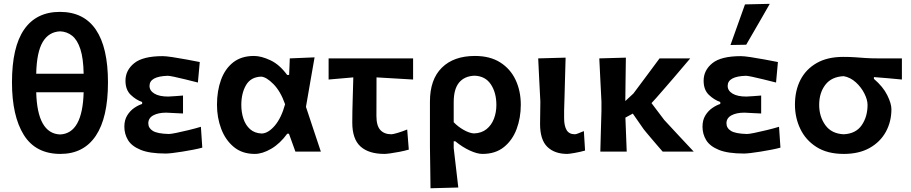

<svg xmlns="http://www.w3.org/2000/svg" viewBox="-20 -810 4867 1026"><path d="M303 12.5Q170.5 12.5 107.2 -89Q44 -190.5 44 -370Q44 -559 109.2 -652.8Q174.5 -746.5 300 -746.5Q428 -746.5 492.5 -651.2Q557 -556 557 -370Q557 -181.5 492 -84.5Q427 12.5 303 12.5ZM301.5 -642.5Q240.5 -640 208.2 -585.5Q176 -531 173.5 -416H427Q425.5 -498.5 409.5 -547.5Q393.5 -596.5 365.8 -618.8Q338 -641 301.5 -642.5ZM301 -91.5Q421 -96.5 427 -317H173.5Q179.5 -96.5 301 -91.5Z M866 10.5Q780 10.5 731.8 -9.2Q683.5 -29 664 -61.5Q644.5 -94 644.5 -133Q644.5 -168.5 659.8 -193.2Q675 -218 697 -233Q719 -248 739.5 -254.5V-265Q707 -276 678.8 -303Q650.5 -330 650.5 -378.5Q650.5 -434.5 697 -472.2Q743.5 -510 849.5 -510Q866 -510 901.2 -504.8Q936.5 -499.5 976.8 -492Q1017 -484.5 1047.5 -478.5L1037.5 -369Q1002.5 -378 968.8 -386.2Q935 -394.5 909.8 -399.8Q884.5 -405 876.5 -405Q779 -402 779 -351Q779 -325.5 805 -309.8Q831 -294 879 -294Q899.5 -295 919.5 -296.5Q939.5 -298 958 -299.5V-203.5Q937 -204.5 917 -205.5Q897 -206.5 868.5 -208Q825.5 -208 799 -193.5Q772.5 -179 772.5 -151Q772.5 -125.5 796.8 -110.5Q821 -95.5 882.5 -94Q893 -94 922.5 -100Q952 -106 988 -114.8Q1024 -123.5 1053.5 -132.5L1061 -21Q1041 -15.5 1012.8 -10Q984.5 -4.5 955 0.2Q925.5 5 901.5 7.8Q877.5 10.5 866 10.5Z M1341.5 12.5Q1274 12.5 1229.2 -24.8Q1184.5 -62 1162 -121.8Q1139.5 -181.5 1139.5 -250Q1139.5 -324 1161 -383.2Q1182.5 -442.5 1226.2 -476.8Q1270 -511 1337 -511Q1376 -511 1425 -488Q1474 -465 1514.5 -409.5H1525Q1526 -434.5 1527 -456.5Q1528 -478.5 1528.5 -498L1661 -503.5Q1649.5 -437.5 1637.5 -369Q1625.5 -300.5 1615 -239Q1634.5 -179.5 1654.5 -119.8Q1674.5 -60 1694.5 0H1558.5Q1550 -24 1541.5 -47.2Q1533 -70.5 1524 -95.5H1515Q1476 -42 1429 -14.8Q1382 12.5 1341.5 12.5ZM1379 -96.5Q1414 -98 1448.8 -139Q1483.5 -180 1503.5 -253Q1479 -322.5 1441 -360.8Q1403 -399 1375.5 -400.5Q1320 -398.5 1294.8 -355.2Q1269.5 -312 1269.5 -249Q1269.5 -210 1280.8 -175.8Q1292 -141.5 1316.2 -119.8Q1340.5 -98 1379 -96.5Z M2034.5 12.5Q1950.5 12.5 1906.5 -27.2Q1862.5 -67 1862.5 -155Q1862.5 -213 1864.5 -272.2Q1866.5 -331.5 1868 -396.5L1736 -385V-498H2187.5V-385Q2138.5 -388 2089 -390.8Q2039.5 -393.5 1992 -396.5Q1992 -345 1991.8 -293.5Q1991.5 -242 1991.5 -190.5Q1991.5 -138 2012.5 -115.2Q2033.5 -92.5 2071.5 -92.5Q2080 -92.5 2105.2 -100Q2130.5 -107.5 2156 -118L2164.5 -10.5Q2142 -4 2115.2 1.2Q2088.5 6.5 2066 9.5Q2043.5 12.5 2034.5 12.5Z M2280.5 196Q2280 144 2279.2 91Q2278.5 38 2277.5 -25V-267Q2277.5 -385.5 2341 -448.2Q2404.5 -511 2518 -511Q2598.5 -511 2653 -476.5Q2707.5 -442 2735.2 -383Q2763 -324 2763 -250Q2763 -180.5 2740.8 -120.8Q2718.5 -61 2673 -24.2Q2627.5 12.5 2558.5 12.5Q2530 12.5 2490.8 -5.5Q2451.5 -23.5 2413 -55H2404.5V-18.5Q2411 38 2417 88.5Q2423 139 2429 192ZM2512.5 -97Q2553.5 -98.5 2580 -120Q2606.5 -141.5 2619.5 -175.5Q2632.5 -209.5 2632.5 -249Q2632.5 -315 2603 -359.2Q2573.5 -403.5 2516 -405.5Q2462 -403.5 2433.2 -368.8Q2404.5 -334 2404.5 -264V-157Q2426 -134 2457 -116.2Q2488 -98.5 2512.5 -97Z M3011.5 12.5Q2943.5 12.5 2904.8 -25.2Q2866 -63 2866 -147.5Q2866 -185 2866.8 -211.2Q2867.5 -237.5 2867.5 -267Q2864 -336.5 2861.2 -389.8Q2858.5 -443 2856 -498L3002.5 -502Q3001 -450.5 2999.5 -396.8Q2998 -343 2996.8 -296.2Q2995.5 -249.5 2994.5 -220V-178Q2994.5 -137.5 3007.8 -115Q3021 -92.5 3052.5 -92.5Q3058 -92.5 3071.2 -97.8Q3084.5 -103 3100 -109.5L3106.5 -5.5Q3081 2 3050.8 7.2Q3020.5 12.5 3011.5 12.5Z M3188 0Q3189.5 -54.5 3190.8 -104.8Q3192 -155 3194 -217V-267Q3190.5 -336.5 3187.8 -389.8Q3185 -443 3182.5 -498L3324.5 -502Q3323.5 -442.5 3322.8 -380.2Q3322 -318 3321.5 -270L3365 -310.5Q3412 -373.5 3444.8 -417.5Q3477.5 -461.5 3504.5 -498H3668.5Q3653 -480 3630 -452.8Q3607 -425.5 3581 -395.2Q3555 -365 3530.5 -336.8Q3506 -308.5 3487.5 -287.5Q3469 -266.5 3461.5 -259L3529.5 -169Q3566 -129 3604.8 -87.8Q3643.5 -46.5 3687 0H3521Q3508 -15 3491.5 -34Q3475 -53 3459.5 -71.5Q3444 -90 3433 -103Q3422 -116 3420 -119L3361.5 -203L3322 -181.5Q3324 -134.5 3325.5 -90.8Q3327 -47 3329 0Z M3955.5 10.5Q3869.5 10.5 3821.2 -9.2Q3773 -29 3753.5 -61.5Q3734 -94 3734 -133Q3734 -168.5 3749.2 -193.2Q3764.5 -218 3786.5 -233Q3808.5 -248 3829 -254.5V-265Q3796.5 -276 3768.2 -303Q3740 -330 3740 -378.5Q3740 -434.5 3786.5 -472.2Q3833 -510 3939 -510Q3955.5 -510 3990.8 -504.8Q4026 -499.5 4066.2 -492Q4106.5 -484.5 4137 -478.5L4127 -369Q4092 -378 4058.2 -386.2Q4024.5 -394.5 3999.2 -399.8Q3974 -405 3966 -405Q3868.5 -402 3868.5 -351Q3868.5 -325.5 3894.5 -309.8Q3920.5 -294 3968.5 -294Q3989 -295 4009 -296.5Q4029 -298 4047.5 -299.5V-203.5Q4026.5 -204.5 4006.5 -205.5Q3986.5 -206.5 3958 -208Q3915 -208 3888.5 -193.5Q3862 -179 3862 -151Q3862 -125.5 3886.2 -110.5Q3910.5 -95.5 3972 -94Q3982.5 -94 4012 -100Q4041.5 -106 4077.5 -114.8Q4113.5 -123.5 4143 -132.5L4150.5 -21Q4130.5 -15.5 4102.2 -10Q4074 -4.5 4044.5 0.2Q4015 5 3991 7.8Q3967 10.5 3955.5 10.5ZM3883.5 -569.5Q3903 -623.5 3922.2 -677.8Q3941.5 -732 3961 -786.5L4093.5 -789.5Q4076 -758.5 4054 -720.5Q4032 -682.5 4009.5 -643.5Q3987 -604.5 3967.5 -571Z M4489 12.5Q4401.5 12.5 4343.5 -24.2Q4285.5 -61 4256.8 -121Q4228 -181 4228 -251Q4228 -325.5 4257.2 -382.8Q4286.5 -440 4344 -473Q4401.5 -506 4486 -506Q4522 -506 4549.2 -504Q4576.5 -502 4604.8 -500Q4633 -498 4672 -498H4799.5V-385Q4764 -388.5 4726.8 -391.8Q4689.5 -395 4650 -398V-388.5Q4699 -346.5 4721.2 -301.5Q4743.5 -256.5 4743.5 -227Q4743.5 -159.5 4713.5 -105.2Q4683.5 -51 4626.8 -19.2Q4570 12.5 4489 12.5ZM4488.5 -92.5Q4553.5 -95.5 4584.8 -141Q4616 -186.5 4616 -249.5Q4616 -276.5 4599.2 -310Q4582.5 -343.5 4553.5 -370Q4524.5 -396.5 4488.5 -403Q4423.5 -400 4390.5 -357Q4357.5 -314 4357.5 -249.5Q4357.5 -187 4390.5 -141.2Q4423.5 -95.5 4488.5 -92.5Z"/></svg>

Font: Commissioner Loud SemiBold
Style: Regular
Weight: 600
Designer: Kostas Bartsokas
Foundry: Kostas Bartsokas
Version: Version 1.000; ttfautohint (v1.8.3)